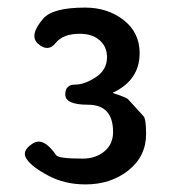

<svg xmlns="http://www.w3.org/2000/svg" viewBox="-20 -910 456 506"><path d="M205 -424Q151 -424 107.5 -447Q64 -470 50 -491Q36 -512 65 -531Q94 -551 128 -501Q134 -492 198 -492Q232 -492 255 -511Q278 -530 278 -562Q278 -634 212 -634Q152 -634 152 -661Q152 -687 177.5 -687Q203 -687 232.5 -706.5Q262 -726 262 -759Q262 -787 242.5 -804Q223 -821 190 -821Q146 -821 126.5 -796.5Q107 -772 81 -794Q55 -816 94 -861Q119 -890 204 -890Q264 -890 306 -857Q348 -824 348 -770Q348 -700 280 -667Q275 -665 280 -664Q314 -653 318 -648Q338 -626 358 -604Q365 -597 365 -557Q365 -498 318.5 -461Q272 -424 205 -424Z"/></svg>

Font: Resource Han Rounded KR Medium
Style: Regular
Weight: 500
Designer: Cyano Hao (round all glyphs); Ryoko NISHIZUKA 西塚涼子 (kana, bopomofo & ideographs); Paul D. Hunt (Latin, Greek & Cyrillic)
Foundry: Cyano Hao
Version: 0.990